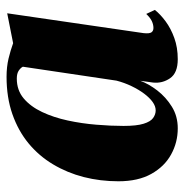

<svg xmlns="http://www.w3.org/2000/svg" viewBox="-8 -556 575 600"><g transform="rotate(-90 280.0 -256.5)"><path d="M476 -96Q474 -77.5 478.5 -71.2Q483 -65 492 -65Q502.5 -65 513 -69.8Q523.5 -74.5 536 -87.5L548.5 -60.5Q535 -43.5 512.8 -27Q490.5 -10.5 460.8 0.2Q431 11 394.5 11Q351.5 11 335 -13Q318.5 -37 321.5 -66L327 -106Q317.5 -80 296.8 -53Q276 -26 246.2 -7.5Q216.5 11 178.5 11Q134.5 11 96.8 -9.8Q59 -30.5 36 -71.8Q13 -113 13 -174.5Q13 -231 26.2 -282.8Q39.5 -334.5 65.8 -378.5Q92 -422.5 131.2 -455Q170.5 -487.5 222.8 -505.8Q275 -524 339.5 -524Q370.5 -524 396.5 -517.8Q422.5 -511.5 444.5 -503.5L538 -522ZM371 -473Q368 -479.5 359 -485.8Q350 -492 334 -492Q297.5 -492 272 -470.5Q246.5 -449 229.5 -413Q212.5 -377 203 -333Q193.5 -289 189.8 -243.5Q186 -198 186 -158.5Q186 -117.5 192.8 -95.8Q199.5 -74 210.8 -66Q222 -58 234.5 -58Q247.5 -58 260.8 -67.5Q274 -77 286.8 -94Q299.5 -111 310.2 -133.2Q321 -155.5 327.5 -180.5Z"/></g></svg>

Font: Merriweather 120pt Black
Style: Italic
Weight: 900
Italic angle: -7.8°
Version: Version 2.101